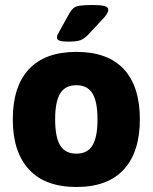

<svg xmlns="http://www.w3.org/2000/svg" viewBox="-20 -738 609 766"><path d="M285 8Q160 8 95.5 -62Q31 -132 31 -262Q31 -393 95.5 -462Q160 -531 285 -531Q410 -531 474 -462Q538 -393 538 -262Q538 -132 474 -62Q410 8 285 8ZM285 -125Q329 -125 349 -158Q369 -191 369 -262Q369 -332 349 -365Q329 -398 285 -398Q240 -398 220 -365Q200 -332 200 -262Q200 -191 220 -158Q240 -125 285 -125ZM254 -572Q227 -572 217 -576Q207 -580 207 -589Q207 -594 210 -600Q213 -606 218 -615L258 -687Q265 -699 273.5 -706Q282 -713 299.5 -715.5Q317 -718 351 -718Q381 -718 396.5 -714Q412 -710 412 -699Q412 -684 388 -660L334 -602Q317 -584 302 -578Q287 -572 254 -572Z"/></svg>

Font: Asap ExtraBold
Style: Regular
Weight: 800
Designer: Pablo Cosgaya
Foundry: Omnibus-Type
Version: Version 3.001; ttfautohint (v1.8.4.7-5d5b)